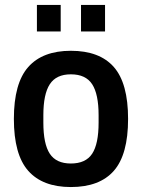

<svg xmlns="http://www.w3.org/2000/svg" viewBox="-20 -743 573 775"><path d="M129 -616V-723H225V-616ZM307 -616V-723H404V-616ZM266 12Q152 12 94 -53.5Q36 -119 36 -263Q36 -407 94 -472.5Q152 -538 266 -538Q382 -538 439.5 -472.5Q497 -407 497 -263Q497 -119 439.5 -53.5Q382 12 266 12ZM266 -83Q326 -83 352 -122.5Q378 -162 378 -248V-278Q378 -363 352 -403Q326 -443 266 -443Q207 -443 181 -403Q155 -363 155 -278V-248Q155 -162 181 -122.5Q207 -83 266 -83Z"/></svg>

Font: Archivo SemiCondensed SemiBold
Style: Regular
Weight: 600
Width: 4
Designer: Hector Gatti
Foundry: Omnibus-Type
Version: Version 2.001; ttfautohint (v1.8.3)